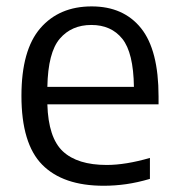

<svg xmlns="http://www.w3.org/2000/svg" viewBox="-20 -571 555 600"><path d="M304 9.5Q177 9.5 112 -56.2Q47 -122 47 -271.5Q47 -414.5 106 -482.8Q165 -551 266.5 -551Q366 -551 420.8 -482.8Q475.5 -414.5 475.5 -269.5V-245H128Q131 -140.5 176.5 -98Q222 -55.5 313.5 -55.5Q372.5 -55.5 448.5 -77.5V-12Q409.5 -0.5 374.2 4.5Q339 9.5 304 9.5ZM265.5 -493Q203.5 -493 166.8 -450Q130 -407 128 -299.5H398.5Q397 -406.5 362.2 -449.8Q327.5 -493 265.5 -493Z"/></svg>

Font: Encode Sans
Style: Regular
Weight: 400
Designer: Multiple Designers
Foundry: Impallari Type
Version: Version 3.002; ttfautohint (v1.8.3) -l 8 -r 50 -G 200 -x 14 